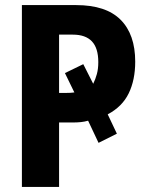

<svg xmlns="http://www.w3.org/2000/svg" viewBox="-20 -734 582 754"><path d="M511 -492Q511 -420 485.5 -367.5Q460 -315 403 -285L439 -209L367 -173L326 -260Q312 -256 297.5 -254.5Q283 -253 266 -253H212V0H66V-714H279Q396 -714 453.5 -656.5Q511 -599 511 -492ZM236 -369Q247 -369 256.5 -369.5Q266 -370 272 -371L235 -447L307 -482L346 -405Q355 -423 360.5 -443.5Q366 -464 366 -490Q366 -545 341 -571.5Q316 -598 266 -598H212V-369Z"/></svg>

Font: Noto Sans Display Condensed
Style: Bold
Weight: 700
Width: 3
Designer: Monotype Design Team
Foundry: Monotype Imaging Inc.
Version: Version 2.003